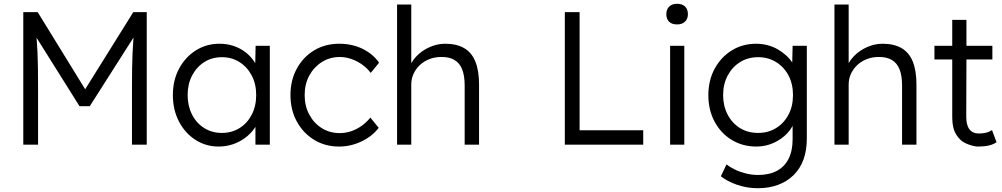

<svg xmlns="http://www.w3.org/2000/svg" viewBox="-20 -764 5293 1014"><path d="M103 0V-700H179L448 -263L412 -264L684 -700H755V0H677V-320Q677 -410 680 -482Q683 -554 691 -625L705 -597L454 -203H400L156 -592L167 -625Q175 -558 178 -487.5Q181 -417 181 -320V0Z M893 -262Q893 -341 926 -402Q959 -463 1014.5 -498Q1070 -533 1139 -533Q1180 -533 1215 -521Q1250 -509 1277.5 -487.5Q1305 -466 1323.5 -437.5Q1342 -409 1349 -376L1327 -387L1330 -522H1405V0H1329V-128L1349 -141Q1342 -111 1322 -83.5Q1302 -56 1273.5 -35Q1245 -14 1209.5 -2Q1174 10 1135 10Q1067 10 1012 -25.5Q957 -61 925 -122.5Q893 -184 893 -262ZM1333 -262Q1333 -320 1309.5 -365Q1286 -410 1245 -436Q1204 -462 1152 -462Q1099 -462 1058.5 -436Q1018 -410 994.5 -365Q971 -320 971 -262Q971 -205 994 -159.5Q1017 -114 1058 -88Q1099 -62 1152 -62Q1204 -62 1245 -87.5Q1286 -113 1309.5 -158.5Q1333 -204 1333 -262Z M1514 -262Q1514 -340 1547.5 -401.5Q1581 -463 1639 -498Q1697 -533 1772 -533Q1839 -533 1894 -506.5Q1949 -480 1982 -433L1938 -379Q1919 -404 1892.5 -423Q1866 -442 1835.5 -452.5Q1805 -463 1775 -463Q1722 -463 1680 -436.5Q1638 -410 1613.5 -365Q1589 -320 1589 -262Q1589 -204 1613.5 -158.5Q1638 -113 1680 -87Q1722 -61 1774 -61Q1804 -61 1833 -70.5Q1862 -80 1888 -98Q1914 -116 1936 -143L1980 -89Q1946 -44 1889 -17Q1832 10 1771 10Q1697 10 1639 -25.5Q1581 -61 1547.5 -122.5Q1514 -184 1514 -262Z M2077 -740H2152V-408L2137 -393Q2148 -434 2178 -465.5Q2208 -497 2248.5 -515Q2289 -533 2331 -533Q2391 -533 2431 -510Q2471 -487 2490.5 -439Q2510 -391 2510 -317V0H2434V-313Q2434 -365 2420.5 -398.5Q2407 -432 2379 -448Q2351 -464 2309 -463Q2276 -463 2247 -451.5Q2218 -440 2197 -420Q2176 -400 2164 -374Q2152 -348 2152 -318V0H2115Q2108 0 2099 0Q2090 0 2077 0Z M2963 0V-700H3041V-76H3377V0Z M3519 0V-522H3594V0ZM3499 -689Q3499 -714 3514 -729Q3529 -744 3556 -744Q3583 -744 3598 -729.5Q3613 -715 3613 -689Q3613 -665 3598 -650Q3583 -635 3556 -635Q3528 -635 3513.5 -649.5Q3499 -664 3499 -689Z M3787 167 3817 104Q3837 120 3863.5 132.5Q3890 145 3921 152.5Q3952 160 3984 160Q4042 160 4082.5 138.5Q4123 117 4144.5 75Q4166 33 4166 -29V-129L4178 -132Q4169 -94 4139 -61.5Q4109 -29 4066 -9.5Q4023 10 3975 10Q3902 10 3844.5 -25Q3787 -60 3754 -121.5Q3721 -183 3721 -261Q3721 -340 3754.5 -401.5Q3788 -463 3845 -498Q3902 -533 3973 -533Q4004 -533 4033 -525.5Q4062 -518 4086.5 -504Q4111 -490 4131 -472Q4151 -454 4164.5 -433Q4178 -412 4184 -390L4163 -393L4166 -522H4241V-32Q4241 31 4223 79.5Q4205 128 4170.5 161.5Q4136 195 4088.5 212.5Q4041 230 3983 230Q3925 230 3873 212Q3821 194 3787 167ZM4168 -262Q4168 -320 4144.5 -365Q4121 -410 4079 -436Q4037 -462 3984 -462Q3930 -462 3888.5 -436Q3847 -410 3823 -365Q3799 -320 3799 -262Q3799 -205 3822.5 -159.5Q3846 -114 3887.5 -88Q3929 -62 3984 -62Q4037 -62 4078.5 -87.5Q4120 -113 4144 -158Q4168 -203 4168 -262Z M4387 -740H4462V-408L4447 -393Q4458 -434 4488 -465.5Q4518 -497 4558.5 -515Q4599 -533 4641 -533Q4701 -533 4741 -510Q4781 -487 4800.5 -439Q4820 -391 4820 -317V0H4744V-313Q4744 -365 4730.5 -398.5Q4717 -432 4689 -448Q4661 -464 4619 -463Q4586 -463 4557 -451.5Q4528 -440 4507 -420Q4486 -400 4474 -374Q4462 -348 4462 -318V0H4425Q4418 0 4409 0Q4400 0 4387 0Z M4915 -522H5009V-659H5084V-522H5221V-450H5084L5083 -148Q5083 -59 5150 -59Q5194 -59 5219 -77L5243 -13Q5211 10 5147 10Q5125 10 5095 -1Q5065 -12 5050 -28Q5026 -53 5017.5 -80.5Q5009 -108 5009 -149V-450H4915Z"/></svg>

Font: Mach Light
Style: Regular
Weight: 300
Version: Version 1.002